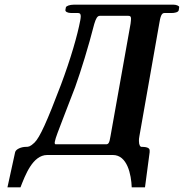

<svg xmlns="http://www.w3.org/2000/svg" viewBox="-20 -666 790 825"><path d="M128 -53C110 -36 103 -35 92 -35C71 -35 48 -25 45 -12L12 139H68C88 88 120 0 183 0H465C527 0 544 84 546 139H603L623 -12V-19C623 -27 618 -35 588 -35C583 -35 577 -42 577 -60C577 -65 577 -73 579 -81L664 -563C669 -595 674 -610 686 -610H716C730 -610 746 -613 748 -622L750 -636C750 -640 739 -646 725 -646H298C279 -646 264 -640 263 -634L261 -623C260 -616 270 -610 287 -610H316C324 -610 327 -605 327 -596C327 -591 326 -585 325 -579C313 -515 284 -414 242 -302C182 -144 151 -75 128 -53ZM531 -598C540 -598 543 -595 543 -585C543 -580 542 -573 541 -564L455 -82C450 -49 445 -46 435 -46H219C217 -46 215 -48 215 -53C215 -55 216 -57 216 -59C218 -72 233 -110 251 -157L303 -292C328 -362 360 -465 385 -563C392 -586 398 -598 409 -598Z"/></svg>

Font: Linux Libertine O
Style: Bold Italic
Weight: 700
Italic angle: -11.5°
Designer: Philipp H. Poll
Foundry: Philipp H. Poll
Version: Version 4.1.0